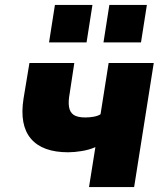

<svg xmlns="http://www.w3.org/2000/svg" viewBox="-20 -763 676 783"><path d="M343 0 369 -163Q344 -152 313.5 -147Q283 -142 258 -142Q153 -142 106 -197.5Q59 -253 76 -361L100 -506H283L264 -381Q258 -349 261.5 -327Q265 -305 280.5 -294.5Q296 -284 328 -284Q345 -284 362 -287Q379 -290 390 -297L423 -506H607L527 0ZM402 -590 426 -743H579L555 -590ZM180 -590 204 -743H357L333 -590Z"/></svg>

Font: Nunito Sans 7pt SemiCondensed Black
Style: Italic
Weight: 900
Width: 4
Italic angle: -9°
Designer: Vernon Adams
Foundry: Vernon Adams
Version: Version 3.101;gftools[0.9.27]